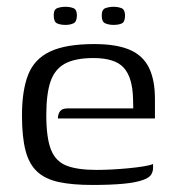

<svg xmlns="http://www.w3.org/2000/svg" viewBox="-20 -532 505 559"><path d="M249.1 6.5Q191.1 6.5 151.6 -1.9Q112.1 -10.3 88.3 -32.2Q64.5 -54.2 54.3 -93.8Q44 -133.4 44 -196.1Q44 -268.5 61.9 -314.2Q79.7 -360 125.7 -381.9Q171.7 -403.7 254.5 -403.7Q318.7 -403.7 357.5 -387.1Q396.2 -370.5 413.6 -335Q431.1 -299.5 431.1 -244.1V-187H148.6Q148.6 -199.4 154.7 -207.9Q160.8 -216.4 176.7 -216.4H368L367.3 -245Q365.8 -306.6 340.3 -334.8Q314.9 -363 252.2 -363Q199.5 -363 169.4 -346.9Q139.4 -330.7 127.1 -294.7Q114.8 -258.7 114.8 -197.2Q114.8 -131 128.3 -96.6Q141.9 -62.1 173.7 -49.7Q205.6 -37.3 261.2 -37.3Q280.2 -37.3 304.7 -38.5Q329.3 -39.8 353.9 -42.1Q378.5 -44.5 398.2 -47.7Q417.9 -50.9 425.6 -54.6V-42.8Q425.6 -33.2 420.5 -24.2Q415.4 -15.2 398 -8.6Q375.6 -0.3 338.1 3.1Q300.7 6.5 249.1 6.5ZM310.6 -459.5Q297.4 -459.5 286.8 -463.9Q276.2 -468.3 276.2 -486.7Q276.2 -504.6 287.2 -508.4Q298.2 -512.2 310.6 -512.2Q323.6 -512.2 333.8 -508.2Q344 -504.1 344 -486.7Q344 -468.3 334.8 -463.9Q325.5 -459.5 310.6 -459.5ZM170.8 -459.5Q156.1 -459.5 146.3 -463.9Q136.4 -468.3 136.4 -487.5Q136.4 -504.6 147 -508.4Q157.6 -512.2 170.8 -512.2Q183.8 -512.2 193.9 -508.2Q203.9 -504.1 203.9 -487.5Q203.9 -469.1 194.3 -464.3Q184.7 -459.5 170.8 -459.5Z"/></svg>

Font: Genos Thin
Style: Regular
Weight: 100
Designer: Robert E. Leuschke
Foundry: Robert E. Leuschke
Version: Version 1.010